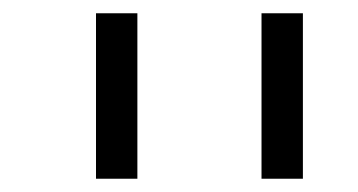

<svg xmlns="http://www.w3.org/2000/svg" viewBox="-20 -770 540 290"><path d="M125 -750Q125 -750 125 -500H187.5Q187.5 -500 187.5 -750ZM375 -750Q375 -750 375 -500H437.5Q437.5 -500 437.5 -750Z"/></svg>

Font: Unifont
Style: Regular
Weight: 500
Version: Version 15.1.04